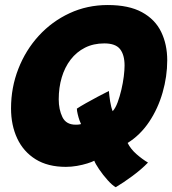

<svg xmlns="http://www.w3.org/2000/svg" viewBox="-20 -670 702 783"><path d="M452 93.5Q438 86 418.8 64.5Q399.5 43 384 20Q368.5 -3 364.5 -14.5Q355 -9.5 336 -3.5Q317 2.5 294 6.5Q271 10.5 248.5 10.5Q175 10.5 125.2 -20.5Q75.5 -51.5 50.2 -105.5Q25 -159.5 25 -228Q25 -313 54.8 -389.2Q84.5 -465.5 138 -524Q191.5 -582.5 263.5 -616Q335.5 -649.5 419.5 -649.5Q505.5 -649.5 559 -620.2Q612.5 -591 637.2 -540Q662 -489 662 -424Q662 -358.5 643.2 -293Q624.5 -227.5 588.5 -173.5Q552.5 -119.5 500.5 -87Q513 -62 536.8 -41.2Q560.5 -20.5 583.5 -7Q557.5 20 520.8 47.2Q484 74.5 452 93.5ZM310.5 -164Q308.5 -167.5 304.2 -179.2Q300 -191 296.8 -204.8Q293.5 -218.5 293.5 -227Q307 -236 330 -249Q353 -262 378.5 -275.5Q404 -289 424 -299Q425.5 -280.5 429.2 -256.5Q433 -232.5 439.5 -216.5Q451 -229 459.8 -252.8Q468.5 -276.5 475 -304.2Q481.5 -332 484.8 -358.2Q488 -384.5 488 -402.5Q488 -446.5 469.5 -469.8Q451 -493 405.5 -493Q361 -493 326.5 -475.5Q292 -458 268 -426.8Q244 -395.5 231.8 -354.2Q219.5 -313 219.5 -265Q219.5 -223.5 234.5 -192.5Q249.5 -161.5 288.5 -161.5Q299 -161.5 303.8 -162.5Q308.5 -163.5 310.5 -164Z"/></svg>

Font: Grandstander Thin Black
Style: Italic
Weight: 900
Italic angle: -15°
Version: Version 1.200